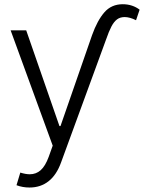

<svg xmlns="http://www.w3.org/2000/svg" viewBox="-20 -671 668 891"><path d="M56.6 188.5 74.2 129.9Q99.1 137.7 118.2 137.7Q147.5 137.7 168.9 118.7Q190.4 99.6 206.1 56.6L224.6 4.9L29.3 -530.3H101.6L255.9 -85.9H260.7L407.2 -507.8Q431.6 -576.2 464.4 -613.8Q497.1 -651.4 549.8 -651.4Q572.3 -651.4 592.3 -644.8Q612.3 -638.2 627.9 -626L611.3 -577.1Q582 -591.8 558.6 -591.8Q537.6 -591.8 523.2 -581.1Q508.8 -570.3 497.1 -548.1Q485.4 -525.9 471.7 -486.3L263.7 82Q242.7 140.6 205.6 169.9Q168.5 199.2 117.2 199.2Q84.5 199.2 56.6 188.5Z"/></svg>

Font: Pretendard Light
Style: Regular
Weight: 300
Designer: Base glyphs from Inter by Rasmus Andersson; Hangeul glyphs from Noto Sans CJK(Source Han Sans) by Jang Soo-young and Kan
Foundry: Kil Hyung-jin
Version: Version 1.309